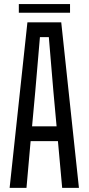

<svg xmlns="http://www.w3.org/2000/svg" viewBox="-20 -908 428 928"><path d="M26.5 0 112.5 -800H276L361.5 0H280.5L260 -226H128L108 0ZM135 -297.5H253.5L238 -467L216 -728.5H173L150.5 -466.5ZM71 -888.5H318.5V-846.5H71Z"/></svg>

Font: Big Shoulders Text Thin
Style: Regular
Weight: 400
Version: Version 2.002